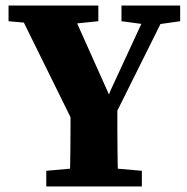

<svg xmlns="http://www.w3.org/2000/svg" viewBox="-20 -677 679 697"><path d="M148 0V-57L294 -70H346L495 -57V0ZM233 0Q234 -35 234.5 -67.5Q235 -100 235.5 -135.5Q236 -171 236 -213Q236 -255 236 -309H406Q406 -256 406 -213.5Q406 -171 406.5 -136Q407 -101 407.5 -68Q408 -35 409 0ZM255 -213 36 -657H231L389 -304H364L381 -348L524 -657H596L375 -213ZM11 -600V-657H337V-600L211 -587H153ZM421 -600V-657H634V-600L543 -587H518Z"/></svg>

Font: Source Serif 4 18pt
Style: Bold
Weight: 700
Designer: Frank Grießhammer
Foundry: Adobe Systems Incorporated
Version: Version 4.004;hotconv 1.0.116;makeotfexe 2.5.65601